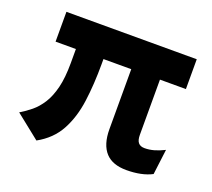

<svg xmlns="http://www.w3.org/2000/svg" viewBox="-97 -635 864 783"><g transform="rotate(20 335.0 -243.5)"><path d="M130.6 24 25.4 -59.8Q49.8 -74.3 72.8 -93.2Q95.9 -112.2 114.3 -141.1Q132.7 -170 143.6 -213.6Q154.4 -257.2 154.4 -320.8V-381.6H66.2V-511H631.8V-381.6H519.2V-142Q519.2 -131 521.3 -122.3Q523.4 -113.6 528.4 -107.8Q537.3 -97.4 555.6 -97.4Q576 -97.4 596.7 -103.3Q617.4 -109.2 640.4 -120.8L626.6 -11Q605.1 0.4 577.2 6.2Q549.2 12 516.4 12Q486.1 12 463.6 3.9Q441 -4.2 426 -20.4Q394.6 -54.5 394.6 -121.4V-381.6H274V-359.4Q274 -272.1 264 -197.8Q254 -123.4 223.3 -66.8Q192.7 -10.2 130.6 24Z"/></g></svg>

Font: Overpass
Style: Regular
Weight: 400
Designer: Delve Withrington, Dave Bailey, Thomas Jockin
Foundry: Delve Fonts LLC
Version: Version 4.000